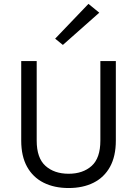

<svg xmlns="http://www.w3.org/2000/svg" viewBox="-20 -936 693 968"><path d="M326 12Q253.5 12 199.8 -15Q146 -42 116.5 -95.2Q87 -148.5 87 -227V-628H165V-227Q165 -139.5 209.2 -99.8Q253.5 -60 326 -60Q398 -60 442 -99.5Q486 -139 486 -227V-628H564V-227Q564 -148.5 534.8 -95.2Q505.5 -42 452 -15Q398.5 12 326 12ZM297 -709.5 258 -741 426 -916.5 480.5 -872Z"/></svg>

Font: Betina Sans
Style: Regular
Weight: 400
Designer: Jonathan Pinhorn (font) & Cristiano Sobral (main changes)
Version: Version 2.001;April 28, 2021;FontCreator 13.0.0.2655 32-bit;